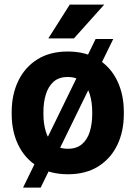

<svg xmlns="http://www.w3.org/2000/svg" viewBox="-20 -768 604 857"><path d="M485.4 -593.8 161.6 69.3H83L406.7 -593.8ZM32.2 -258.8V-269Q32.2 -345.7 61.5 -406.7Q90.8 -467.8 146.7 -502.9Q202.6 -538.1 282.2 -538.1Q362.3 -538.1 418.5 -502.9Q474.6 -467.8 503.7 -406.7Q532.7 -345.7 532.7 -269V-258.8Q532.7 -181.6 503.7 -121.1Q474.6 -60.5 418.9 -25.4Q363.3 9.8 283.2 9.8Q203.1 9.8 147 -25.4Q90.8 -60.5 61.5 -121.1Q32.2 -181.6 32.2 -258.8ZM173.8 -269V-258.8Q173.8 -215.8 184.6 -180.7Q195.3 -145.5 219.2 -124.8Q243.2 -104 283.2 -104Q322.3 -104 346.2 -124.8Q370.1 -145.5 380.9 -180.7Q391.6 -215.8 391.6 -258.8V-269Q391.6 -311 380.9 -346.4Q370.1 -381.8 346.2 -403.1Q322.3 -424.3 282.2 -424.3Q242.7 -424.3 219 -403.1Q195.3 -381.8 184.6 -346.4Q173.8 -311 173.8 -269ZM195.8 -596.7 291.5 -747.6H445.3L310.1 -596.7Z"/></svg>

Font: RobotoDEMO
Style: Regular
Weight: 400
Designer: Christian Robertson
Foundry: Google
Version: Version 2.136